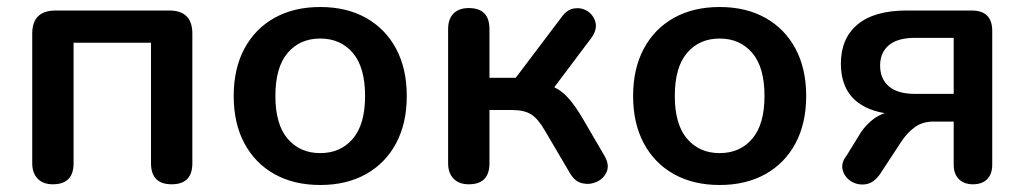

<svg xmlns="http://www.w3.org/2000/svg" viewBox="-20 -518 2925 548"><path d="M131 8Q103 8 87.5 -8Q72 -24 72 -52V-422Q72 -488 139 -488H463Q529 -488 529 -422V-52Q529 8 470 8Q411 8 411 -52V-396H190V-52Q190 8 131 8Z M894 10Q819 10 763.5 -21Q708 -52 677.5 -109Q647 -166 647 -244Q647 -322 677.5 -379Q708 -436 763.5 -467Q819 -498 894 -498Q969 -498 1024.5 -467Q1080 -436 1110.5 -379Q1141 -322 1141 -244Q1141 -166 1110.5 -109Q1080 -52 1024.5 -21Q969 10 894 10ZM894 -81Q952 -81 987 -122Q1022 -163 1022 -244Q1022 -326 987 -367Q952 -408 894 -408Q836 -408 801 -367Q766 -326 766 -244Q766 -163 801 -122Q836 -81 894 -81Z M1318 8Q1290 8 1274.5 -8Q1259 -24 1259 -52V-435Q1259 -464 1274.5 -479.5Q1290 -495 1318 -495Q1377 -495 1377 -435V-296H1452L1582 -468Q1598 -491 1619 -494Q1640 -497 1657 -486Q1674 -475 1679.5 -454.5Q1685 -434 1668 -410L1562 -269Q1585 -258 1604 -236Q1623 -214 1643 -180L1706 -72Q1720 -47 1711.5 -27.5Q1703 -8 1683 1Q1663 10 1641.5 5Q1620 0 1606 -25L1536 -144Q1516 -179 1496 -191.5Q1476 -204 1442 -204H1377V-52Q1377 8 1318 8Z M2034 10Q1959 10 1903.5 -21Q1848 -52 1817.5 -109Q1787 -166 1787 -244Q1787 -322 1817.5 -379Q1848 -436 1903.5 -467Q1959 -498 2034 -498Q2109 -498 2164.5 -467Q2220 -436 2250.5 -379Q2281 -322 2281 -244Q2281 -166 2250.5 -109Q2220 -52 2164.5 -21Q2109 10 2034 10ZM2034 -81Q2092 -81 2127 -122Q2162 -163 2162 -244Q2162 -326 2127 -367Q2092 -408 2034 -408Q1976 -408 1941 -367Q1906 -326 1906 -244Q1906 -163 1941 -122Q1976 -81 2034 -81Z M2592 -250H2702V-410H2592Q2542 -410 2517 -389Q2492 -368 2492 -331Q2492 -293 2517 -271.5Q2542 -250 2592 -250ZM2757 8Q2732 8 2717 -6.5Q2702 -21 2702 -48V-171H2644Q2613 -171 2591 -155Q2569 -139 2552 -113L2491 -20Q2473 5 2450 8Q2427 11 2408.5 -1Q2390 -13 2385 -33.5Q2380 -54 2397 -75L2437 -140Q2449 -158 2466.5 -173Q2484 -188 2505 -195Q2380 -217 2380 -337Q2380 -408 2427.5 -448Q2475 -488 2568 -488H2753Q2812 -488 2812 -430V-48Q2812 -21 2797.5 -6.5Q2783 8 2757 8Z"/></svg>

Font: Chiron GoRound TC M
Style: Regular
Weight: 500
Designer: Ryoko NISHIZUKA 西塚涼子 (kana, bopomofo & ideographs); Paul D. Hunt (Latin, Greek & Cyrillic); Sandoll Communications 산돌커뮤니
Foundry: Adobe
Version: Version 1.000;hotconv 1.1.1;makeotfexe 2.6.0